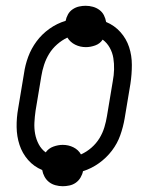

<svg xmlns="http://www.w3.org/2000/svg" viewBox="-20 -592 540 664"><path d="M197 52Q184 52 171.5 48.5Q159 45 149.5 37.5Q140 30 134 19Q128 8 126 -4Q97 -16 77 -39Q57 -62 47.5 -91Q38 -120 37.5 -152.5Q37 -185 43 -218L63 -338Q67 -367 77.5 -395.5Q88 -424 106.5 -449Q125 -474 151 -492.5Q177 -511 207 -520Q209 -531 215 -542Q221 -553 231.5 -560Q242 -567 253.5 -569.5Q265 -572 276 -572Q289 -572 301.5 -568.5Q314 -565 324 -557.5Q334 -550 339.5 -539Q345 -528 347 -516Q376 -504 396.5 -481Q417 -458 426.5 -429Q436 -400 436 -367.5Q436 -335 431 -302L411 -182Q406 -153 396 -124.5Q386 -96 367 -71Q348 -46 322 -27.5Q296 -9 267 0Q265 11 258.5 22Q252 33 242 40Q232 47 220 49.5Q208 52 197 52ZM260 -58Q280 -67 296.5 -81.5Q313 -96 324 -114Q335 -132 341 -152Q347 -172 350 -191L370 -311Q374 -332 374.5 -352Q375 -372 372 -391Q369 -410 359.5 -427Q350 -444 335 -455Q326 -441 309.5 -435Q293 -429 277 -429Q257 -429 240 -437.5Q223 -446 213 -462Q194 -453 177.5 -438.5Q161 -424 150 -406Q139 -388 132.5 -368Q126 -348 123 -329L103 -209Q100 -188 99 -168Q98 -148 101.5 -129Q105 -110 114 -93Q123 -76 138 -65Q148 -79 164.5 -85Q181 -91 197 -91Q217 -91 234 -82.5Q251 -74 260 -58Z"/></svg>

Font: Iosevka Curly Slab Light
Style: Italic
Weight: 300
Italic angle: -9°
Monospace: yes
Designer: Belleve Invis
Foundry: Belleve Invis
Version: Version 22.1.2; ttfautohint (v1.8.4)